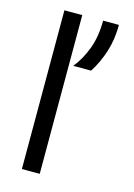

<svg xmlns="http://www.w3.org/2000/svg" viewBox="-105 -723 543 779"><g transform="rotate(15 166.5 -333.5)"><path d="M66.7 0Q66.7 0 66.7 -666.7Q66.7 -666.7 141.7 -666.7Q141.7 -666.7 141.7 0Q141.7 0 66.7 0ZM159.7 -458.3Q191 -497.2 210.1 -548.6Q229.2 -600 229.2 -666.7H295.8Q295.8 -606.9 279.5 -554.9Q263.2 -502.8 234.7 -458.3Z"/></g></svg>

Font: co2trust
Style: Regular
Weight: 400
Designer: Kristian Moeller
Foundry: Dicotype
Version: Version 1.000